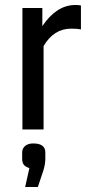

<svg xmlns="http://www.w3.org/2000/svg" viewBox="-20 -520 365 771"><path d="M305 -498V-402Q290 -405 266 -405Q196 -405 155 -335V0H70V-488H150V-415Q177 -456 210.5 -478Q244 -500 283 -500Q297 -500 305 -498ZM162 92V118Q162 139 154 165L132 231H81L98 155Q82 150 75.5 141.5Q69 133 69 117V92Q69 76 81 66Q93 56 113 56Q162 56 162 92Z"/></svg>

Font: Ropa Sans
Style: Regular
Weight: 400
Designer: Botio Nikoltchev
Foundry: Botio Nikoltchev
Version: Version 1.100